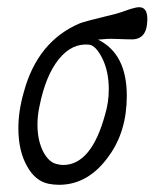

<svg xmlns="http://www.w3.org/2000/svg" viewBox="-20 -506 446 533"><path d="M388 -438Q384 -401 353 -397Q348 -396 299 -398Q280 -399 252 -396Q332 -357 332 -240Q332 -142 283 -74Q226 7 144 7Q129 7 114 4Q78 -4 56 -43Q31 -86 31 -150Q31 -198 46 -250Q84 -391 201 -441Q212 -446 303 -468Q323 -474 342 -481Q359 -486 366 -486Q394 -486 388 -438ZM272 -189Q282 -222 282 -258Q282 -309 263 -346Q246 -379 228 -382Q180 -387 143.5 -342Q107 -297 90 -213Q84 -186 84 -160Q84 -115 101 -83Q116 -56 136 -51Q147 -48 155 -48Q234 -48 272 -189Z"/></svg>

Font: GFS Baskerville
Style: Regular
Weight: 400
Designer: George Matthiopoulos
Foundry: George Matthiopoulos
Version: Version 1.0